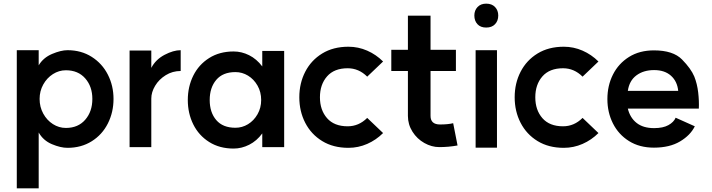

<svg xmlns="http://www.w3.org/2000/svg" viewBox="-20 -796 3901 1052"><path d="M486 -254Q486 -322 447 -366.5Q408 -411 341 -411Q303 -411 270 -390Q237 -369 217 -333Q197 -297 197 -254Q197 -210 217 -173.5Q237 -137 270 -116Q303 -95 341 -95Q408 -95 447 -140Q486 -185 486 -254ZM72 -521H192V-438Q217 -480 265.5 -500.5Q314 -521 350 -521Q425 -521 482.5 -484.5Q540 -448 571 -387Q602 -326 602 -254Q602 -181 571 -119.5Q540 -58 482.5 -22Q425 14 350 14Q312 14 264.5 -6Q217 -26 192 -70V236H72Z M970 -521V-407Q925 -407 888 -384Q851 -361 830 -326Q809 -291 809 -256V10H690V-519H809V-424Q833 -470 881.5 -495.5Q930 -521 970 -521Z M1411 -248Q1411 -292 1391 -327Q1371 -362 1339 -381.5Q1307 -401 1270 -401Q1201 -401 1165 -358.5Q1129 -316 1129 -248Q1129 -180 1165 -138Q1201 -96 1270 -96Q1307 -96 1339 -115.5Q1371 -135 1391 -170Q1411 -205 1411 -248ZM1260 -514Q1304 -514 1345 -493.5Q1386 -473 1417 -432V-517H1537V10H1417V-65Q1387 -24 1345.5 -3Q1304 18 1260 18Q1183 18 1126 -18Q1069 -54 1039 -114.5Q1009 -175 1009 -248Q1009 -321 1039 -381.5Q1069 -442 1126 -478Q1183 -514 1260 -514Z M1992 -150 2079 -67Q2041 -29 1992 -7.5Q1943 14 1889 14Q1806 14 1745.5 -23Q1685 -60 1652.5 -123Q1620 -186 1620 -263Q1620 -340 1652.5 -403Q1685 -466 1745.5 -503Q1806 -540 1889 -540Q1943 -540 1992 -518.5Q2041 -497 2079 -459L1992 -376Q1946 -422 1885 -422Q1811 -422 1772 -377.5Q1733 -333 1733 -263Q1733 -193 1772 -148.5Q1811 -104 1885 -104Q1946 -104 1992 -150Z M2387 10Q2345 10 2305 -12.5Q2265 -35 2240 -74.5Q2215 -114 2215 -161V-407H2124V-523H2215V-710H2339V-523H2478V-407H2339V-161Q2339 -114 2391 -114Q2435 -114 2463 -121L2487 1Q2438 10 2387 10Z M2703 -521V13H2586V-521ZM2644 -776Q2675 -776 2692.5 -757.5Q2710 -739 2710 -711Q2710 -682 2692.5 -663.5Q2675 -645 2644 -645Q2613 -645 2596 -663.5Q2579 -682 2579 -711Q2579 -739 2596.5 -757.5Q2614 -776 2644 -776Z M3172 -150 3259 -67Q3221 -29 3172 -7.5Q3123 14 3069 14Q2986 14 2925.5 -23Q2865 -60 2832.5 -123Q2800 -186 2800 -263Q2800 -340 2832.5 -403Q2865 -466 2925.5 -503Q2986 -540 3069 -540Q3123 -540 3172 -518.5Q3221 -497 3259 -459L3172 -376Q3126 -422 3065 -422Q2991 -422 2952 -377.5Q2913 -333 2913 -263Q2913 -193 2952 -148.5Q2991 -104 3065 -104Q3126 -104 3172 -150Z M3564 -412Q3506 -412 3467 -383Q3428 -354 3420 -298H3696Q3691 -350 3656.5 -381Q3622 -412 3564 -412ZM3563 -520Q3668 -520 3717 -470Q3766 -420 3784 -377Q3800 -337 3805.5 -289.5Q3811 -242 3809 -201H3420Q3432 -151 3468 -122.5Q3504 -94 3564 -94Q3613 -94 3642.5 -110.5Q3672 -127 3682 -151L3787 -104Q3763 -55 3706 -21Q3649 13 3563 13Q3484 13 3426.5 -23Q3369 -59 3338.5 -119.5Q3308 -180 3308 -253Q3308 -327 3338.5 -387.5Q3369 -448 3426.5 -484Q3484 -520 3563 -520Z"/></svg>

Font: SUIT
Style: Bold
Weight: 700
Designer: Sunn Youn; Korean Glyphs from Source Han Sans (Sandoll Communications; Soo-young Jang, Joo-yeon Kang)
Foundry: Sunn
Version: Version 1.150